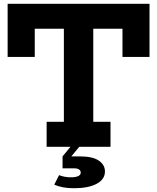

<svg xmlns="http://www.w3.org/2000/svg" viewBox="-20 -779 834 1019"><path d="M773.5 -759V-477H630V-626.5H475V-132.5H566.5V0H227.5V-132.5H319V-626.5H164.5V-477H20.5V-759ZM293.5 150.5Q305.5 155.5 321.8 158.8Q338 162 356 162Q382 162 395.2 155.5Q408.5 149 408.5 137Q408.5 126.5 399.5 120.5Q390.5 114.5 375 114.5H312V51H403Q472 51 504.5 73.5Q537 96 537 131Q537 173 492.8 196.5Q448.5 220 373 220Q340 220 314 215Q288 210 268 201ZM379 -30H425.5L358.5 51H312Z"/></svg>

Font: Hepta Slab ExtraLight
Style: Bold
Weight: 700
Version: Version 1.102